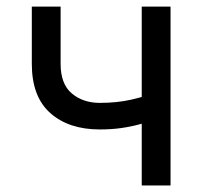

<svg xmlns="http://www.w3.org/2000/svg" viewBox="-20 -566 618 586"><path d="M284.7 -170.9Q189.9 -170.9 133.5 -220.9Q77.1 -271 77.1 -371.1V-545.9H165V-371.1Q165 -309.6 199.2 -280.8Q233.4 -252 284.7 -252Q336.9 -252 379.9 -261.7Q422.9 -271.5 465.8 -286.6V-205.6Q437.5 -195.3 409.4 -187.5Q381.3 -179.7 350.8 -175.3Q320.3 -170.9 284.7 -170.9ZM412.6 0V-545.9H500.5V0Z"/></svg>

Font: Inter Variable LoSnoCo
Style: Regular
Weight: 400
Designer: Rasmus Andersson
Foundry: rsms
Version: Version 4.000;git-a52131595; featfreeze: case,dlig,ss01,ss02